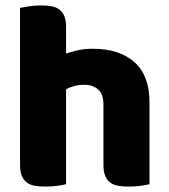

<svg xmlns="http://www.w3.org/2000/svg" viewBox="-20 -681 625 709"><path d="M532 -1Q522 2 500.5 5Q479 8 456 8Q434 8 416.5 5Q399 2 387 -7Q375 -16 368.5 -31.5Q362 -47 362 -72V-294Q362 -335 341.5 -351.5Q321 -368 291 -368Q271 -368 253 -363Q235 -358 224 -351V-1Q214 2 192.5 5Q171 8 148 8Q126 8 108.5 5Q91 2 79 -7Q67 -16 60.5 -31.5Q54 -47 54 -72V-652Q65 -654 86.5 -657.5Q108 -661 130 -661Q152 -661 169.5 -658Q187 -655 199 -646Q211 -637 217.5 -621.5Q224 -606 224 -581V-483Q237 -488 263.5 -494.5Q290 -501 322 -501Q421 -501 476.5 -451.5Q532 -402 532 -304Z"/></svg>

Font: Baloo Bhai
Style: Regular
Weight: 400
Designer: Supriya Tembe, Noopur Datye and Ek Type
Foundry: Ek Type
Version: Version 1.443;PS 1.000;hotconv 16.6.51;makeotf.lib2.5.65220;